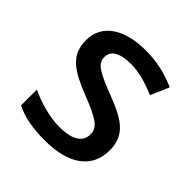

<svg xmlns="http://www.w3.org/2000/svg" viewBox="-155 -733 794 794"><g transform="rotate(45 242.0 -335.5)"><path d="M441 -218C441 -307 382 -342 283 -380C182 -419 152 -436 152 -475C152 -511 186 -532 250 -532C301 -532 350 -516 397 -496L432 -577C377 -601 321 -615 255 -615C131 -615 49 -564 49 -470C49 -381 107 -347 210 -306C316 -265 338 -244 338 -208C338 -166 305 -138 225 -138C165 -138 97 -159 50 -182V-89C95 -67 146 -56 222 -56C360 -56 441 -112 441 -218Z"/></g></svg>

Font: Noto Sans Malayalam UI Medium
Style: Regular
Weight: 500
Designer: Jelle Bosma - Monotype Design Team
Foundry: Monotype Imaging Inc.
Version: Version 2.104